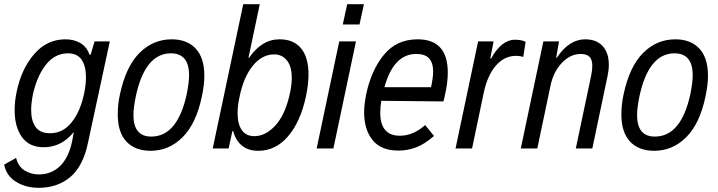

<svg xmlns="http://www.w3.org/2000/svg" viewBox="-41 -710 3432 918"><path d="M484 -512 380 -29Q357 84 295.5 136Q234 188 144 188Q82 188 35.5 159Q-11 130 -21 77L36 45Q46 86 76.5 105Q107 124 145 124Q204 124 245.5 84.5Q287 45 304 -35L312 -79Q253 -6 168 -6Q99 -6 64 -54.5Q29 -103 29 -183Q29 -227 39 -273Q62 -382 123 -452Q184 -522 272 -522Q313 -522 343.5 -504Q374 -486 387 -448L393 -450L411 -512ZM370 -341Q370 -393 349.5 -424Q329 -455 284 -455Q221 -455 178 -400Q135 -345 116 -257Q108 -215 108 -184Q108 -132 129.5 -102.5Q151 -73 198 -73Q260 -73 301.5 -125Q343 -177 361 -262Q370 -304 370 -341Z M522 -163Q522 -212 533 -261Q561 -392 626 -457Q691 -522 780 -522Q853 -522 894.5 -478Q936 -434 936 -348Q936 -304 924 -248Q897 -119 832 -54Q767 11 679 11Q605 11 563.5 -33Q522 -77 522 -163ZM852 -261Q863 -316 863 -350Q863 -455 776 -455Q652 -455 608 -248Q597 -193 597 -160Q597 -57 682 -57Q808 -57 852 -261Z M1434 -354Q1434 -307 1422 -250Q1396 -128 1336.5 -58.5Q1277 11 1194 11Q1146 11 1116 -13.5Q1086 -38 1074 -83H1070L1052 0H976L1122 -690H1201L1147 -434H1150Q1181 -478 1216.5 -500Q1252 -522 1296 -522Q1363 -522 1398.5 -479Q1434 -436 1434 -354ZM1354 -337Q1354 -393 1330.5 -421.5Q1307 -450 1270 -450Q1212 -450 1168 -396Q1124 -342 1105 -250Q1095 -207 1095 -169Q1095 -116 1115.5 -87.5Q1136 -59 1175 -59Q1229 -59 1276 -110.5Q1323 -162 1345 -263Q1354 -305 1354 -337Z M1619 -690H1699L1678 -593H1598ZM1581 -512H1661L1553 0H1473Z M2100 -363Q2100 -315 2087 -258Q2082 -233 2079 -225L1782 -228Q1777 -195 1777 -172Q1777 -61 1871 -61Q1934 -61 1992 -112L2034 -60Q1991 -22 1950 -6Q1909 10 1864 10Q1781 10 1740.5 -40Q1700 -90 1700 -173Q1700 -210 1710 -260Q1734 -374 1794.5 -448Q1855 -522 1956 -522Q2100 -522 2100 -363ZM1797 -293H2020Q2030 -340 2030 -368Q2030 -409 2011 -430.5Q1992 -452 1949 -452Q1841 -452 1797 -293Z M2245 -512H2319L2303 -430H2307Q2331 -474 2360 -497Q2389 -520 2420 -520Q2454 -520 2472 -510L2461 -438Q2445 -443 2426 -443Q2371 -443 2330.5 -397Q2290 -351 2272 -267L2216 0H2137Z M2557 -512H2632L2618 -433L2622 -435Q2680 -522 2757 -522Q2811 -522 2840.5 -489.5Q2870 -457 2870 -400Q2870 -376 2864 -347L2791 0H2712L2785 -346Q2791 -375 2791 -395Q2791 -426 2777 -439Q2763 -452 2735 -452Q2686 -452 2645.5 -409.5Q2605 -367 2591 -300L2528 0H2449Z M2930 -163Q2930 -212 2941 -261Q2969 -392 3034 -457Q3099 -522 3188 -522Q3261 -522 3302.5 -478Q3344 -434 3344 -348Q3344 -304 3332 -248Q3305 -119 3240 -54Q3175 11 3087 11Q3013 11 2971.5 -33Q2930 -77 2930 -163ZM3260 -261Q3271 -316 3271 -350Q3271 -455 3184 -455Q3060 -455 3016 -248Q3005 -193 3005 -160Q3005 -57 3090 -57Q3216 -57 3260 -261Z"/></svg>

Font: Decalotype
Style: Italic
Weight: 400
Italic angle: -12°
Designer: Alfredo Marco Pradil
Foundry: Alfredo Marco Pradil
Version: Version 1.0